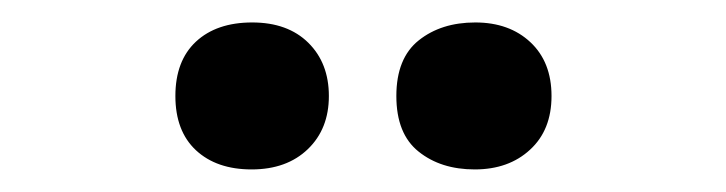

<svg xmlns="http://www.w3.org/2000/svg" viewBox="-20 -772 647 171"><path d="M352.8 -637Q333 -652.8 333 -686.5Q333 -720.2 353 -736.1Q373 -752 403.3 -752Q433.6 -752 452.4 -734.4Q471.2 -716.8 471.2 -686.5Q471.2 -656.2 452.1 -638.7Q433.1 -621.1 402.8 -621.1Q372.6 -621.1 352.8 -637ZM154.5 -638.2Q136.2 -655.3 136.2 -686.5Q136.2 -717.8 154.5 -734.9Q172.9 -752 204.6 -752Q236.3 -752 254.6 -733.9Q272.9 -715.8 272.9 -686.5Q272.9 -657.2 254.2 -639.2Q235.4 -621.1 204.1 -621.1Q172.9 -621.1 154.5 -638.2Z"/></svg>

Font: OpenSans-Bold
Style: Bold
Weight: 700
Foundry: Ascender Corporation
Version: Version 1.10